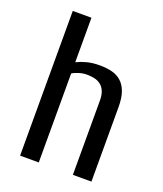

<svg xmlns="http://www.w3.org/2000/svg" viewBox="-131 -787 742 873"><g transform="rotate(20 240.0 -350.0)"><path d="M69.8 0V-700.2H160.2V-484.9Q183.1 -496.1 209.5 -502.9Q235.8 -509.8 270 -509.8Q302.2 -509.8 328.6 -503.4Q355 -497.1 374.5 -480Q394 -462.9 404.5 -433.8Q415 -404.8 415 -359.9V0H325.2V-359.9Q325.2 -385.7 318.1 -403.3Q311 -420.9 298.1 -431.4Q285.2 -441.9 268.1 -446Q251 -450.2 230 -450.2Q210.9 -450.2 190.9 -444.1Q170.9 -438 160.2 -430.2V0Z"/></g></svg>

Font: 
Style: .
Weight: 400
Designer: Jovanny Lemonad
Foundry: Jovanny Lemonad
Version: Version 1.002